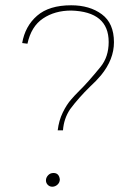

<svg xmlns="http://www.w3.org/2000/svg" viewBox="-20 -700 452 727"><path d="M218.5 -206.5H198.5Q203 -244 217.8 -274.2Q232.5 -304.5 250.5 -324.5Q261.5 -337.5 279.5 -355.5Q311.5 -386.5 360.5 -446.5Q391.5 -484.5 391.5 -541Q391.5 -656 249.5 -660Q187.5 -660 142.8 -630Q98 -600 84 -534.5L64 -537Q75 -601 120.5 -640.5Q166 -680 249.5 -680Q319.5 -680 365.5 -646Q411.5 -612 411.5 -540Q411.5 -475 362.5 -415Q344.5 -393.5 321.5 -372.5Q277.5 -329.5 245.5 -286.5Q221.5 -250.5 218.5 -206.5ZM178 7Q168 7 161 0Q154 -7 154 -17Q154 -27.5 162 -36.2Q170 -45 182.5 -45Q203.5 -45 206.5 -21Q206.5 -9 197.8 -1Q189 7 178 7Z"/></svg>

Font: Argentum Sans Thin
Style: Italic
Weight: 100
Italic angle: -11°
Designer: Julieta Ulanovsky (font), Cristiano Sobral (main changes and remaster)
Foundry: Julieta Ulanovsky (font), Cristiano Sobral (main changes and remaster)
Version: Version 2.007;June 15, 2022;FontCreator 14.0.0.2814 64-bit; 